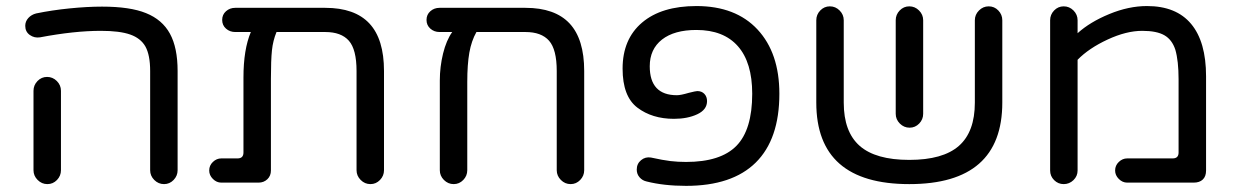

<svg xmlns="http://www.w3.org/2000/svg" viewBox="-20 -603 4086 635"><path d="M476.6 -40V-368.2Q476.6 -420.9 460.9 -449.2Q445.3 -476.6 410.6 -488.8Q376 -501 313.5 -501Q225.6 -501 112.3 -479.5Q93.8 -476.6 78.6 -487.3Q63.5 -498 63.5 -517.6Q63.5 -532.2 73.7 -543.5Q84 -554.7 99.6 -558.6Q151.4 -569.3 210 -575.2Q268.6 -581.1 317.4 -581.1Q410.2 -581.1 462.9 -559.6Q516.6 -538.1 542 -491.7Q567.4 -445.3 567.4 -368.2V-40Q567.4 -21.5 554.2 -7.8Q541 5.9 522.5 5.9Q503.9 5.9 490.2 -7.8Q476.6 -21.5 476.6 -40ZM90.8 -40V-302.7Q90.8 -321.3 104 -335Q117.2 -348.6 135.7 -348.6Q154.3 -348.6 168 -335Q181.6 -321.3 181.6 -302.7V-40Q181.6 -21.5 168.5 -7.8Q155.3 5.9 136.7 5.9Q118.2 5.9 104.5 -7.8Q90.8 -21.5 90.8 -40Z M1250 -368.2V-40Q1250 -21.5 1236.8 -7.8Q1223.6 5.9 1205.1 5.9Q1186.5 5.9 1172.9 -7.8Q1159.2 -21.5 1159.2 -40V-368.2Q1159.2 -439.5 1133.8 -468.3Q1108.4 -497.1 1055.7 -497.1H894.5Q882.8 -468.8 879.4 -436.5Q876 -404.3 876 -342.8V-39.1Q876 -21.5 864.3 -10.3Q852.5 1 835 1H711.9Q696.3 1 684.1 -11.2Q671.9 -23.4 671.9 -39.1Q671.9 -55.7 684.1 -67.4Q696.3 -79.1 711.9 -79.1H765.6Q785.2 -79.1 785.2 -98.6V-346.7Q785.2 -439.5 809.6 -497.1H757.8Q740.2 -497.1 727.5 -508.3Q714.8 -519.5 714.8 -537.1Q714.8 -554.7 727.5 -565.9Q740.2 -577.1 757.8 -577.1H1055.7Q1153.3 -577.1 1201.7 -525.4Q1250 -473.6 1250 -368.2Z M1912.1 -368.2V-40Q1912.1 -21.5 1898.9 -7.8Q1885.7 5.9 1867.2 5.9Q1848.6 5.9 1835 -7.8Q1821.3 -21.5 1821.3 -40V-368.2Q1821.3 -439.5 1795.9 -468.3Q1770.5 -497.1 1717.8 -497.1H1555.7Q1539.1 -467.8 1532.2 -428.7Q1525.4 -389.6 1525.4 -332V-40Q1525.4 -21.5 1512.2 -7.8Q1499 5.9 1480.5 5.9Q1461.9 5.9 1448.2 -7.8Q1434.6 -21.5 1434.6 -40V-336.9Q1434.6 -381.8 1445.3 -425.8Q1456.1 -469.7 1475.6 -497.1H1433.6Q1416 -497.1 1403.3 -508.3Q1390.6 -519.5 1390.6 -537.1Q1390.6 -554.7 1403.3 -565.9Q1416 -577.1 1433.6 -577.1H1717.8Q1815.4 -577.1 1863.8 -525.4Q1912.1 -473.6 1912.1 -368.2Z M2118.2 -2.9Q2104.5 -5.9 2095.2 -16.6Q2085.9 -27.3 2085.9 -42Q2085.9 -61.5 2100.1 -73.2Q2114.3 -85 2132.8 -82Q2172.9 -73.2 2197.3 -70.3Q2221.7 -67.4 2249 -67.4Q2363.3 -67.4 2415.5 -120.6Q2467.8 -173.8 2467.8 -293Q2467.8 -396.5 2420.4 -450.2Q2373 -503.9 2283.2 -503.9Q2210 -503.9 2169.4 -472.2Q2128.9 -440.4 2128.9 -383.8Q2128.9 -288.1 2218.8 -288.1Q2231.4 -288.1 2257.8 -295.9Q2281.2 -301.8 2286.1 -301.8Q2300.8 -301.8 2309.6 -292.5Q2318.4 -283.2 2318.4 -268.6Q2318.4 -240.2 2286.1 -225.1Q2253.9 -210 2209 -210Q2136.7 -210 2087.9 -247.1Q2039.1 -284.2 2039.1 -376Q2039.1 -473.6 2103.5 -528.3Q2168 -583 2283.2 -583Q2413.1 -583 2485.4 -505.4Q2557.6 -427.7 2557.6 -293Q2557.6 -142.6 2479.5 -65.4Q2401.4 11.7 2249 11.7Q2175.8 11.7 2118.2 -2.9Z M3294.9 -536.1V-263.7Q3294.9 5.9 2987.3 5.9Q2679.7 5.9 2679.7 -263.7V-536.1Q2679.7 -554.7 2692.9 -568.4Q2706.1 -582 2724.6 -582Q2743.2 -582 2756.8 -568.4Q2770.5 -554.7 2770.5 -536.1V-263.7Q2770.5 -167 2823.2 -120.6Q2876 -74.2 2987.3 -74.2Q3098.6 -74.2 3151.4 -120.6Q3204.1 -167 3204.1 -263.7V-536.1Q3204.1 -554.7 3217.8 -568.4Q3231.4 -582 3250 -582Q3268.6 -582 3281.7 -568.4Q3294.9 -554.7 3294.9 -536.1ZM2942.4 -226.6V-536.1Q2942.4 -554.7 2955.6 -568.4Q2968.8 -582 2987.3 -582Q3005.9 -582 3019.5 -568.4Q3033.2 -554.7 3033.2 -536.1V-226.6Q3033.2 -208 3020 -194.3Q3006.8 -180.7 2988.3 -180.7Q2969.7 -180.7 2956.1 -194.3Q2942.4 -208 2942.4 -226.6Z M3453.1 -39.1V-536.1Q3453.1 -554.7 3466.3 -568.4Q3479.5 -582 3498 -582Q3516.6 -582 3530.3 -568.4Q3543.9 -554.7 3543.9 -536.1V-493.2Q3585 -530.3 3648.9 -556.6Q3712.9 -583 3773.4 -583Q3870.1 -583 3919.4 -523.9Q3968.8 -464.8 3968.8 -350.6V-39.1Q3968.8 -19.5 3958 -9.3Q3947.3 1 3927.7 1H3708Q3692.4 1 3680.2 -11.2Q3668 -23.4 3668 -39.1Q3668 -55.7 3680.2 -67.4Q3692.4 -79.1 3708 -79.1H3858.4Q3877.9 -79.1 3877.9 -98.6V-340.8Q3877.9 -401.4 3867.2 -438.5Q3856.4 -471.7 3831.1 -486.3Q3805.7 -501 3757.8 -501Q3705.1 -501 3643.1 -472.2Q3581.1 -443.4 3543.9 -405.3V-39.1Q3543.9 -20.5 3530.3 -7.3Q3516.6 5.9 3498 5.9Q3479.5 5.9 3466.3 -7.3Q3453.1 -20.5 3453.1 -39.1Z"/></svg>

Font: jf-openhuninn-1.1
Style: Regular
Weight: 400
Designer: [Kosugi Maru]
      Designed by Motoya company      

      [Varela Round]
      Joe Prince(Latin component); Avraham Co
Foundry: justfont CO.,LTD.
Version: 1.1